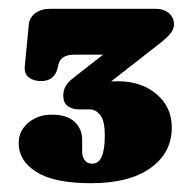

<svg xmlns="http://www.w3.org/2000/svg" viewBox="-20 -720 426 437"><path d="M204.5 -512.5 188 -525.5Q201 -530 214.8 -532.5Q228.5 -535 249.5 -535Q301.5 -535 336.2 -505.8Q371 -476.5 371 -430Q371 -372 322.5 -337.5Q274 -303 187.5 -303Q103.5 -303 63 -328.5Q22.5 -354 22.5 -394Q22.5 -422 44.2 -440.5Q66 -459 98 -459Q132 -459 149.5 -443Q167 -427 167 -401.5V-374Q167 -363.5 172.8 -355.5Q178.5 -347.5 190 -347.5Q204.5 -347.5 211.5 -363.5Q218.5 -379.5 218.5 -411Q218.5 -446 208 -458.5Q197.5 -471 184.5 -471H159.5Q144.5 -471 134.2 -478.5Q124 -486 124 -502.5Q124 -514 129.2 -523.5Q134.5 -533 145.5 -541.5L286 -651.5L292 -595.5H149Q118 -595.5 113 -573L111 -564Q107.5 -551.5 98.8 -543.5Q90 -535.5 73 -535.5Q56 -535.5 45.2 -544Q34.5 -552.5 36.5 -570L45.5 -663.5Q47 -680 60.2 -690Q73.5 -700 95.5 -700H333Q353 -700 364.5 -690Q376 -680 376 -664.5Q376 -653 366.5 -642Q357 -631 337 -616Z"/></svg>

Font: Fraunces SuperSoft Wonky
Style: Regular
Weight: 900
Version: Version 1.000;[b76b70a41]